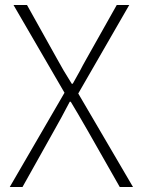

<svg xmlns="http://www.w3.org/2000/svg" viewBox="-20 -748 570 768"><path d="M238 -377 34 -728H88L208 -513Q231 -470 267 -413H271L300 -465Q309 -483 326 -513L447 -728H497L293 -374L512 0H459L331 -225Q288 -300 263 -341H259Q224 -274 196 -225L70 0H19Z"/></svg>

Font: Merged Yaku Han JP ExtraLight
Style: Regular
Weight: 250
Designer: Ryoko NISHIZUKA 西塚涼子 (kana, bopomofo & ideographs); Paul D. Hunt (Latin, Greek & Cyrillic); Sandoll Communications 산돌커뮤니
Foundry: Adobe
Version: Version 2.004